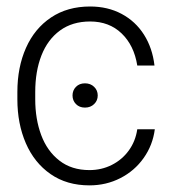

<svg xmlns="http://www.w3.org/2000/svg" viewBox="-20 -557 527 588"><path d="M240.2 -301.8Q257.3 -301.8 268.3 -291Q279.3 -280.3 279.3 -264.6Q279.3 -249 268.3 -238.3Q257.3 -227.5 240.2 -227.5Q223.1 -227.5 212.6 -238.3Q202.1 -249 202.1 -264.6Q202.1 -280.3 212.6 -291Q223.1 -301.8 240.2 -301.8ZM33.2 -252.9V-275.4Q33.2 -351.1 59.6 -410.4Q85.9 -469.7 136.2 -503.4Q186.5 -537.1 255.9 -537.1Q310.1 -537.1 352.5 -514.4Q395 -491.7 420.9 -450.9Q446.8 -410.2 453.1 -356.4H400.4Q390.6 -418 352.5 -454.6Q314.5 -491.2 255.9 -491.2Q201.7 -491.2 163.8 -463.6Q126 -436 106.9 -387.2Q87.9 -338.4 87.9 -275.4V-252.9Q87.9 -192.4 106.2 -143.3Q124.5 -94.2 161.9 -65.2Q199.2 -36.1 253.9 -36.1Q291 -36.1 322.5 -52Q354 -67.9 374.5 -96.2Q395 -124.5 400.4 -161.1H454.1Q447.8 -112.3 419.9 -73Q392.1 -33.7 348.6 -11.5Q305.2 10.7 253.9 10.7Q184.6 10.7 134.8 -23.9Q85 -58.6 59.1 -118.4Q33.2 -178.2 33.2 -252.9Z"/></svg>

Font: Pretendard JP ExtraLight
Style: Regular
Weight: 200
Designer: Base glyphs from Inter by Rasmus Andersson; Hangeul glyphs from Noto Sans CJK(Source Han Sans) by Jang Soo-young and Kan
Foundry: Kil Hyung-jin
Version: Version 1.309